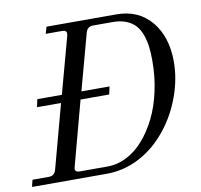

<svg xmlns="http://www.w3.org/2000/svg" viewBox="-89 -796 922 880"><g transform="rotate(-10 372.0 -356.0)"><path d="M183.1 -711.9H507.8Q610.8 -711.9 670.4 -640.4Q730 -568.8 730 -453.1Q730 -372.6 700.4 -291.5Q670.9 -210.4 620.1 -147Q565.4 -77.6 492.4 -38.8Q419.4 0 337.9 0H-9.8L-2 -32.2H74.2Q100.6 -32.2 107.9 -59.1L188 -356H76.2L84 -392.1H198.2L269 -652.8Q271 -660.6 271 -665Q271 -680.2 250 -680.2H173.8ZM394 -680.2Q367.2 -680.2 359.9 -652.8L289.1 -392.1H419.9L412.1 -356H278.8L199.2 -59.1Q196.8 -49.3 196.8 -47.9Q196.8 -32.2 217.8 -32.2H348.1Q393.6 -32.2 436.5 -54Q479.5 -75.7 514.9 -116Q550.3 -156.2 577.1 -210.2Q604 -264.2 618.9 -332.5Q633.8 -400.9 633.8 -475.1Q633.8 -512.7 629.9 -542Q626 -571.3 616 -597.9Q606 -624.5 589.6 -642.1Q573.2 -659.7 546.9 -669.9Q520.5 -680.2 485.8 -680.2Z"/></g></svg>

Font: Flanker Steampunk
Style: Italic
Weight: 400
Italic angle: -12°
Designer: Alexey Kryukov, Leonardo Di Lena
Foundry: Alexey Kryukov, Leonardo Di Lena
Version: 1.210